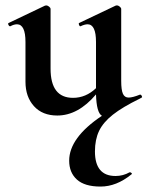

<svg xmlns="http://www.w3.org/2000/svg" viewBox="-20 -415 546 710"><path d="M250 -53.2Q297.4 -53.2 335 -88.9V-259.8Q335 -324.7 304.2 -325.2Q293 -325.2 277.8 -317.9H276.9Q273.9 -317.9 272 -323.5Q270 -329.1 272.9 -330.1L407.2 -394Q409.2 -395 413.1 -395Q417 -395 422.6 -390.6Q428.2 -386.2 428.2 -381.8V-116.2Q428.2 -82 434.6 -68.1Q440.9 -54.2 455.6 -54.2Q470.2 -54.2 497.1 -64.9H499Q502 -64.9 504.4 -60.1Q506.8 -55.2 503.9 -54.2L496.1 -49.8Q433.1 -19 397.5 9Q361.8 37.1 346.4 69.1Q331.1 101.1 331.1 145Q331.1 235.8 407.2 235.8Q435.1 235.8 459 222.2H460.9Q463.9 222.2 466.6 225.1Q469.2 228 465.8 230Q410.6 274.9 351.8 274.9Q293 274.9 264.4 249Q235.8 223.1 235.8 179.2Q235.8 94.2 356.9 13.2Q336.9 2 335 -65.9Q269 12.2 191.9 12.2Q136.7 12.2 105.5 -22.5Q74.2 -57.1 74.2 -112.8V-259.8Q74.2 -324.7 43 -325.2Q31.7 -325.2 18.1 -317.9H17.1Q13.2 -317.9 11 -323.5Q8.8 -329.1 12.2 -330.1L146 -394L150.9 -395Q155.8 -395 161.4 -390.6Q167 -386.2 167 -381.8V-161.1Q167 -53.2 250 -53.2Z"/></svg>

Font: Cormorant-Bold
Style: Bold
Weight: 700
Designer: Christian Thalmann (Catharsis Fonts)
Version: Version 3.000